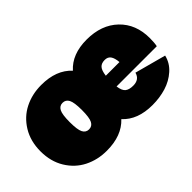

<svg xmlns="http://www.w3.org/2000/svg" viewBox="-78 -786 1073 1073"><g transform="rotate(-45 458.5 -250.0)"><path d="M285.2 9.8Q212.4 9.8 152.8 -20.3Q93.3 -50.3 56.6 -110.1Q20 -169.9 20 -250Q20 -330.1 56.6 -389.9Q93.3 -449.7 152.8 -479.7Q212.4 -509.8 285.2 -509.8Q403.8 -509.8 466.8 -440.9Q528.3 -509.8 644 -509.8Q760.3 -509.8 830.1 -442.9Q899.9 -376 899.9 -266.1Q899.9 -228 895 -206.1H577.1Q582 -169.4 598.1 -156.2Q614.3 -143.1 646 -143.1Q695.3 -143.1 706.1 -186L891.1 -136.2Q879.9 -88.4 842 -54.7Q804.2 -21 753.9 -5.6Q703.6 9.8 646 9.8Q528.8 9.8 466.8 -58.1Q403.3 9.8 285.2 9.8ZM634.8 -357.9Q608.4 -357.9 595 -342.8Q581.5 -327.6 577.1 -291H685.1Q682.1 -325.2 670.4 -341.6Q658.7 -357.9 634.8 -357.9ZM298.8 -145Q323.7 -145 335.4 -167.5Q347.2 -189.9 347.2 -250Q347.2 -310.1 335.4 -332.5Q323.7 -355 298.8 -355Q274.4 -355 262.7 -332.5Q251 -310.1 251 -250Q251 -189.9 262.7 -167.5Q274.4 -145 298.8 -145Z"/></g></svg>

Font: Work Sans Black
Style: Regular
Weight: 900
Designer: Wei Huang
Foundry: Wei Huang
Version: Version 2.012